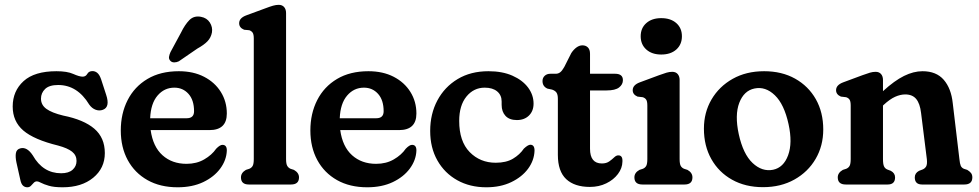

<svg xmlns="http://www.w3.org/2000/svg" viewBox="-20 -763 4047 794"><path d="M233 -46.5Q264 -46.5 280.2 -61Q296.5 -75.5 296.5 -97.5Q296.5 -121 278 -135.8Q259.5 -150.5 220.5 -161Q120.5 -185.5 76.5 -223.2Q32.5 -261 32.5 -322.5Q32.5 -386.5 77.5 -427.5Q122.5 -468.5 213.5 -468.5Q258 -468.5 283 -457.2Q308 -446 322 -446Q334.5 -446 341 -457.5Q347.5 -469 362.5 -469Q373.5 -469 382.5 -461.5Q391.5 -454 398 -435.5L419 -371Q436 -320 405.5 -309Q391 -303.5 375.5 -309.2Q360 -315 349 -330.5Q300 -411.5 220.5 -411.5Q183.5 -411.5 166.5 -395Q149.5 -378.5 149.5 -355Q149.5 -329 171.8 -312.8Q194 -296.5 241.5 -285Q326.5 -268 370 -230.8Q413.5 -193.5 413.5 -130Q413.5 -67.5 365.5 -28Q317.5 11.5 239 11.5Q203 11.5 182 5.2Q161 -1 149.8 -7Q138.5 -13 133 -13Q125 -13 119.5 -7Q114 -1 108 5.2Q102 11.5 93 11.5Q82.5 11.5 75 4.5Q67.5 -2.5 64 -19.5L48 -91Q43 -114.5 45.8 -130Q48.5 -145.5 64 -149.5Q91.5 -157 115.5 -120.5Q157.5 -46.5 233 -46.5Z M918 -293.5Q918 -225 846 -225H603Q612.5 -156.5 652 -121Q691.5 -85.5 751.5 -85.5Q793 -85.5 824.5 -103.8Q856 -122 874 -148Q890 -164.5 900.5 -164Q918.5 -163.5 918 -140Q916.5 -101 891 -66.2Q865.5 -31.5 820.5 -10Q775.5 11.5 714.5 11.5Q642.5 11.5 589.8 -18.2Q537 -48 508.2 -101Q479.5 -154 479.5 -223.5Q479.5 -293.5 507.8 -349Q536 -404.5 589.8 -436.5Q643.5 -468.5 719.5 -468.5Q779.5 -468.5 824 -445.5Q868.5 -422.5 893.2 -382.8Q918 -343 918 -293.5ZM701 -400.5Q659.5 -400.5 631.5 -367.8Q603.5 -335 601 -274H752Q782.5 -274 782.5 -303Q782.5 -349 759.5 -374.8Q736.5 -400.5 701 -400.5ZM728.5 -628Q744.5 -661 763.2 -680Q782 -699 811 -693.5Q835.5 -689 847.8 -669.8Q860 -650.5 856.5 -629Q852.5 -607.5 838.2 -592.5Q824 -577.5 796 -562L719.5 -509.5Q710.5 -505 700.5 -505Q690.5 -505 684.5 -511.5Q677.5 -519 679 -528.2Q680.5 -537.5 685 -547.5Z M1163 -709V-105.5Q1163 -85.5 1167.8 -77.2Q1172.5 -69 1181.5 -65L1195.5 -60.5Q1216.5 -48.5 1216.5 -29.5Q1216.5 0 1183.5 0H1009Q976.5 0 976.5 -29.5Q976.5 -48.5 997 -60.5L1011 -65Q1020.5 -69 1025 -77.2Q1029.5 -85.5 1029.5 -105.5V-603.5Q1029.5 -620.5 1025 -627.5Q1020.5 -634.5 1011 -638L989.5 -640Q969 -648.5 969 -667Q969 -688.5 998.5 -699.5L1078.5 -729Q1097 -736 1109.2 -739.5Q1121.5 -743 1132.5 -743Q1147 -743 1155 -733.8Q1163 -724.5 1163 -709Z M1702 -293.5Q1702 -225 1630 -225H1387Q1396.5 -156.5 1436 -121Q1475.5 -85.5 1535.5 -85.5Q1577 -85.5 1608.5 -103.8Q1640 -122 1658 -148Q1674 -164.5 1684.5 -164Q1702.5 -163.5 1702 -140Q1700.5 -101 1675 -66.2Q1649.5 -31.5 1604.5 -10Q1559.5 11.5 1498.5 11.5Q1426.5 11.5 1373.8 -18.2Q1321 -48 1292.2 -101Q1263.5 -154 1263.5 -223.5Q1263.5 -293.5 1291.8 -349Q1320 -404.5 1373.8 -436.5Q1427.5 -468.5 1503.5 -468.5Q1563.5 -468.5 1608 -445.5Q1652.5 -422.5 1677.2 -382.8Q1702 -343 1702 -293.5ZM1485 -400.5Q1443.5 -400.5 1415.5 -367.8Q1387.5 -335 1385 -274H1536Q1566.5 -274 1566.5 -303Q1566.5 -349 1543.5 -374.8Q1520.5 -400.5 1485 -400.5Z M2186.5 -334.5Q2186.5 -304 2167.5 -285.2Q2148.5 -266.5 2117.5 -266.5Q2086.5 -266.5 2070.5 -283.8Q2054.5 -301 2054.5 -329.5V-343.5Q2054.5 -369.5 2036 -385Q2017.5 -400.5 1984.5 -400.5Q1939 -400.5 1909 -363.8Q1879 -327 1879 -263Q1879 -178.5 1922.2 -134.2Q1965.5 -90 2030 -90Q2073.5 -90 2101.5 -106.8Q2129.5 -123.5 2146.5 -148.5Q2163.5 -164.5 2173.5 -164.5Q2191 -164 2190.5 -139.5Q2189 -99.5 2163.8 -65.2Q2138.5 -31 2094.2 -9.8Q2050 11.5 1991 11.5Q1923 11.5 1870.8 -17.8Q1818.5 -47 1788.8 -99.5Q1759 -152 1759 -221.5Q1759 -292 1788.8 -347.8Q1818.5 -403.5 1872.5 -436Q1926.5 -468.5 2000 -468.5Q2057.5 -468.5 2099.2 -450Q2141 -431.5 2163.8 -401Q2186.5 -370.5 2186.5 -334.5Z M2263 -392.5 2244 -396.5Q2223.5 -405.5 2223.5 -428Q2223.5 -441 2232.5 -449.5Q2241.5 -458 2256.5 -458H2278.5Q2288.5 -458 2296.5 -464Q2304.5 -470 2313.5 -486L2342.5 -543.5Q2352 -558 2364 -566.8Q2376 -575.5 2388.5 -575.5Q2402.5 -575.5 2411.2 -566.8Q2420 -558 2420 -540.5V-458H2523.5Q2556 -458 2556 -431.5Q2556 -413.5 2540 -401.2Q2524 -389 2488.5 -389H2420V-148Q2420 -87 2469 -87Q2487.5 -87 2499.5 -95.5Q2511.5 -104 2520.2 -112.5Q2529 -121 2538 -120.5Q2555.5 -120 2554 -94.5Q2553.5 -67.5 2535.5 -43.5Q2517.5 -19.5 2487.2 -4.8Q2457 10 2419.5 10Q2356 10 2321.5 -22.2Q2287 -54.5 2287 -122.5V-354.5Q2287 -371.5 2281.5 -379.8Q2276 -388 2263 -392.5Z M2714.5 -537.5Q2676 -537.5 2652.8 -558.2Q2629.5 -579 2629.5 -613Q2629.5 -647 2652.8 -667.5Q2676 -688 2714.5 -688Q2753.5 -688 2776.8 -667.5Q2800 -647 2800 -613Q2800 -579 2776.8 -558.2Q2753.5 -537.5 2714.5 -537.5ZM2790.5 -432.5V-105.5Q2790.5 -85.5 2795 -77.2Q2799.5 -69 2809 -65L2823 -60.5Q2843.5 -49 2843.5 -29.5Q2843.5 0 2811 0H2636.5Q2603.5 0 2603.5 -29.5Q2603.5 -49 2624.5 -60.5L2638.5 -65Q2648 -69 2652.5 -77.2Q2657 -85.5 2657 -105.5V-326.5Q2657 -344 2652.2 -351Q2647.5 -358 2638 -361L2616.5 -363.5Q2596.5 -372 2596.5 -390Q2596.5 -411.5 2626 -422.5L2705.5 -452Q2724.5 -459 2736.5 -462.5Q2748.5 -466 2760 -466Q2774.5 -466 2782.5 -456.8Q2790.5 -447.5 2790.5 -432.5Z M3140 -468.5Q3213 -468.5 3268 -437.8Q3323 -407 3353.8 -352.8Q3384.5 -298.5 3384.5 -227.5Q3384.5 -160 3353 -106Q3321.5 -52 3265.2 -20.5Q3209 11 3135.5 11Q3062.5 11 3007.5 -19.8Q2952.5 -50.5 2921.8 -105Q2891 -159.5 2891 -231Q2891 -298 2922.5 -351.8Q2954 -405.5 3010 -437Q3066 -468.5 3140 -468.5ZM3177 -61Q3220.5 -70 3239.2 -121Q3258 -172 3241 -249.5Q3223 -332 3184.2 -369.2Q3145.5 -406.5 3100 -397Q3056.5 -388 3037.2 -337.8Q3018 -287.5 3035 -208.5Q3053 -126 3092.2 -89Q3131.5 -52 3177 -61Z M3631.5 -432.5V-386Q3679 -429.5 3718.5 -449Q3758 -468.5 3795 -468.5Q3852 -468.5 3882.8 -433Q3913.5 -397.5 3920 -336.5L3947.5 -105.5Q3949.5 -85.5 3953.2 -77.2Q3957 -69 3966 -65L3980 -60.5Q3990 -54.5 3995.5 -47.5Q4001 -40.5 4001 -29.5Q4001 0 3968 0H3793Q3763 0 3763 -29.5Q3763 -47 3780.5 -56.5L3795 -62Q3805 -66 3810 -74.8Q3815 -83.5 3813 -104L3789 -296Q3784.5 -334.5 3769 -353.5Q3753.5 -372.5 3723.5 -372.5Q3703.5 -372.5 3681.8 -362.8Q3660 -353 3634.5 -329.5L3631.5 -326.5V-105.5Q3631.5 -84 3635.8 -75Q3640 -66 3649.5 -62L3664 -56.5Q3681.5 -47 3681.5 -29.5Q3681.5 0 3651 0H3477.5Q3444.5 0 3444.5 -29.5Q3444.5 -48.5 3465.5 -60.5L3479.5 -65Q3489 -69 3493.5 -77.2Q3498 -85.5 3498 -105.5V-326.5Q3498 -344 3493.2 -351Q3488.5 -358 3479 -361L3457.5 -363.5Q3437.5 -372 3437.5 -390Q3437.5 -411.5 3467 -422.5L3546.5 -452Q3565.5 -459 3577.5 -462.5Q3589.5 -466 3601 -466Q3615.5 -466 3623.5 -456.8Q3631.5 -447.5 3631.5 -432.5Z"/></svg>

Font: Fraunces 72pt SuperSoft SemiBold
Style: Regular
Weight: 600
Version: Version 1.000;[b76b70a41]